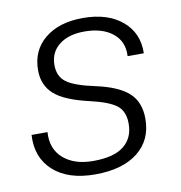

<svg xmlns="http://www.w3.org/2000/svg" viewBox="-66 -593 626 665"><g transform="rotate(-10 246.5 -260.5)"><path d="M23 -163H79Q75 -104 113.5 -70.5Q152 -37 218 -37Q291 -37 326 -65Q361 -93 361 -143Q361 -187 334.5 -207.5Q308 -228 243 -243Q155 -263 119.5 -295Q84 -327 84 -379Q84 -449 134 -490Q184 -531 268 -531Q355 -531 406 -488Q457 -445 455 -374H398Q401 -425 364.5 -454.5Q328 -484 265 -484Q209 -484 176 -458Q143 -432 143 -387Q143 -347 171 -326.5Q199 -306 270 -291Q349 -274 385 -241.5Q421 -209 421 -150Q421 -75 367 -32.5Q313 10 217 10Q122 10 70 -37Q18 -84 23 -163Z"/></g></svg>

Font: Mona Sans Light
Style: Italic
Weight: 300
Italic angle: -11.7°
Designer: Deni Anggara
Foundry: GitHub
Version: Version 2.000